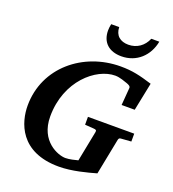

<svg xmlns="http://www.w3.org/2000/svg" viewBox="-162 -1031 1053 1170"><g transform="rotate(20 364.5 -446.5)"><path d="M717 -279V-330H417V-279C444 -277 473 -275 473 -275C489 -274 494 -271 492 -259L453 -61C435 -56 399 -47 373 -47C327 -47 200 -92 200 -254C200 -485 365 -623 488 -623C519 -623 555 -608 568 -604C582 -599 595 -593 594 -581L585 -468H670L707 -650C626 -675 576 -687 500 -687C259 -687 48 -518 48 -269C48 -163 98 16 353 16C438 16 533 -10 589 -26L635 -259C637 -268 640 -273 649 -274ZM669 -909H617C596 -858 552 -827 497 -827C445 -827 410 -855 409 -909H357C354 -895 352 -881 352 -867C352 -788 403 -746 481 -746C580 -746 651 -814 669 -909Z"/></g></svg>

Font: Veleka
Style: Bold Italic
Weight: 700
Italic angle: -12°
Designer: Stefan Peev, Context Ltd, 2016; SIL International, 1997-2014.
Foundry: Stefan Peev, Context Ltd, 2016
Version: Version 5.000